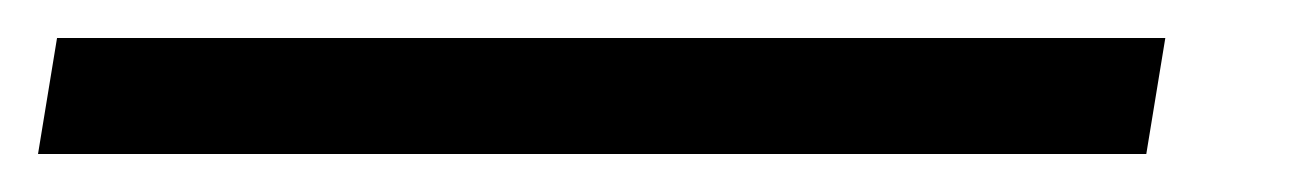

<svg xmlns="http://www.w3.org/2000/svg" viewBox="-51 -20 689 101"><path d="M-31 61 -21 0H562L552 61Z"/></svg>

Font: Nunito Sans 10pt Expanded
Style: Italic
Weight: 400
Width: 7
Italic angle: -9°
Designer: Vernon Adams
Foundry: Vernon Adams
Version: Version 3.101;gftools[0.9.27]